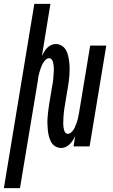

<svg xmlns="http://www.w3.org/2000/svg" viewBox="-65 -755 585 990"><path d="M-45 215 112 -735H195L151 -466Q156 -477 162.5 -488Q169 -499 178 -508Q187 -517 198.5 -522.5Q210 -528 222 -528Q239 -528 253 -519.5Q267 -511 275 -497Q283 -483 286.5 -467Q290 -451 292 -434.5Q294 -418 294 -401.5Q294 -385 293 -368Q292 -351 289.5 -334Q287 -317 284 -299L269 -209Q268 -201 266.5 -193Q265 -185 264.5 -177Q264 -169 263 -161Q262 -153 262 -145.5Q262 -138 261.5 -130Q261 -122 261 -114.5Q261 -107 262.5 -99Q264 -91 265.5 -84Q267 -77 272 -71Q277 -65 284 -65Q295 -65 304.5 -74.5Q314 -84 319 -94.5Q324 -105 328 -115.5Q332 -126 335 -137Q338 -148 340 -159.5Q342 -171 344 -182L400 -520H483L397 0H314L323 -54Q318 -43 311 -32Q304 -21 295 -12Q286 -3 274.5 2.5Q263 8 251 8Q234 8 220 -0.5Q206 -9 198.5 -23Q191 -37 187 -53Q183 -69 181.5 -85.5Q180 -102 179.5 -118.5Q179 -135 180.5 -152Q182 -169 184 -186Q186 -203 189 -221L204 -311Q206 -319 207 -327Q208 -335 209 -343Q210 -351 210.5 -359Q211 -367 211.5 -374.5Q212 -382 212.5 -390Q213 -398 212.5 -405.5Q212 -413 211 -421Q210 -429 208 -436Q206 -443 201 -449Q196 -455 189 -455Q178 -455 169 -445.5Q160 -436 154.5 -425.5Q149 -415 145.5 -404.5Q142 -394 138.5 -383Q135 -372 133 -360.5Q131 -349 130 -338L38 215Z"/></svg>

Font: Iosevka Term Curly Md Obl
Style: Regular
Weight: 500
Italic angle: -9°
Designer: Belleve Invis
Foundry: Belleve Invis
Version: Version 32.3.0